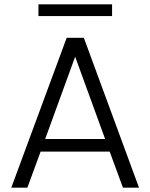

<svg xmlns="http://www.w3.org/2000/svg" viewBox="-20 -864 692 884"><path d="M366 -690 620 0H546L485 -166H167L106 0H32L287 -690ZM188 -224H464L326 -603ZM157 -844H496V-790H157Z"/></svg>

Font: Poppins Light
Style: Regular
Weight: 300
Designer: Ninad Kale (Devanagari), Jonny Pinhorn (Latin)
Version: Version 5.002